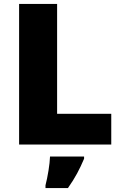

<svg xmlns="http://www.w3.org/2000/svg" viewBox="-20 -734 622 975"><path d="M77 0H545V-156H270V-714H77ZM407 72V61H234C233 99 222 165 211 207V221H325C363 167 384 126 407 72Z"/></svg>

Font: Noto Sans Thai Looped Black
Style: Regular
Weight: 900
Designer: Sasikarn Vongin, Ben Mitchell
Foundry: The Fontpad Ltd
Version: Version 1.001